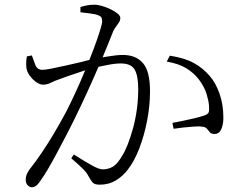

<svg xmlns="http://www.w3.org/2000/svg" viewBox="-20 -776 1040 814"><path d="M293 -121Q334 -95 366.5 -76.5Q399 -58 415 -58Q439 -58 458 -69Q477 -80 497 -114Q509 -132 521 -162.5Q533 -193 543.5 -230.5Q554 -268 560 -311Q566 -354 566 -398Q566 -456 550.5 -481.5Q535 -507 492 -507Q467 -507 433 -500Q415 -497 398 -493Q396 -490 395 -487Q373 -436 348.5 -382.5Q324 -329 299 -278Q278 -235 258 -197Q238 -159 220 -125Q202 -91 185 -62Q168 -33 151 -9Q141 6 132.5 12Q124 18 115 18Q106 18 97.5 9.5Q89 1 89 -14Q89 -25 92.5 -34.5Q96 -44 104 -56Q133 -93 157 -128.5Q181 -164 206.5 -206.5Q232 -249 261 -303Q280 -340 301 -386Q322 -431 341 -478Q316 -470 294 -462Q263 -452 245 -445Q210 -433 195 -425Q180 -417 162 -417Q150 -417 135 -427Q120 -437 108.5 -452Q97 -467 93 -482Q91 -491 91 -507.5Q91 -524 94 -537L115 -541Q122 -521 130 -500.5Q138 -480 160 -480Q173 -480 199.5 -485.5Q226 -491 258.5 -498Q291 -505 324 -513Q342 -518 359 -522Q369 -547 378 -571Q394 -614 403.5 -644.5Q413 -675 413 -685Q413 -694 410.5 -700.5Q408 -707 397 -711Q386 -716 362 -719Q338 -722 321 -724V-746Q332 -750 347 -753Q362 -756 380 -756Q395 -756 413.5 -750.5Q432 -745 449.5 -736.5Q467 -728 478.5 -718.5Q490 -709 490 -700Q490 -690 485 -682Q480 -674 473.5 -665.5Q467 -657 461 -646Q451 -620 434 -579Q425 -557 415 -533Q426 -535 440 -537Q475 -543 501 -543Q556 -543 586 -508.5Q616 -474 616 -389Q616 -329 604 -266Q592 -203 571 -148Q550 -93 522 -57Q501 -29 471 -11Q441 7 403 7Q380 7 372 -3Q364 -13 354 -31Q350 -39 344 -46.5Q338 -54 324 -67.5Q310 -81 282 -105ZM687 -515 700 -540Q764 -530 802.5 -508.5Q841 -487 869 -454Q894 -426 910.5 -379.5Q927 -333 927 -276Q927 -248 918 -228Q909 -208 889 -208Q876 -208 870 -215Q864 -222 857.5 -230Q851 -238 837 -239Q827 -241 804.5 -239.5Q782 -238 758 -235.5Q734 -233 716 -230L711 -255Q728 -258 754.5 -263.5Q781 -269 806 -275Q831 -281 845 -286Q861 -291 864.5 -299.5Q868 -308 866 -328Q865 -347 856 -377Q847 -407 824 -438Q802 -467 770 -486.5Q738 -506 687 -515Z"/></svg>

Font: Early Summer Mincho Light
Style: Regular
Weight: 300
Designer: GuiWonder
Version: Version 1.002